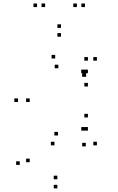

<svg xmlns="http://www.w3.org/2000/svg" viewBox="-20 -828 660 1070"><path d="M283.5 -18V-38H263.5V-18ZM453 -100V-120H433V-100ZM470 -100V-120H450V-100ZM470 -173.5V-193.5H450V-173.5ZM303 -73V-93H283V-73ZM145.5 -259.5V-279.5H125.5V-259.5ZM305 -447.5V-467.5H285V-447.5ZM470 -346V-366H450V-346ZM470 -420V-440H450V-420ZM452.5 -420V-440H432.5V-420ZM287.5 -502V-522H267.5V-502ZM80 -259.5V-279.5H60V-259.5ZM520 -490V-510H500V-490ZM470 -490V-510H450V-490ZM460 -400V-420H440V-400ZM458 -400V-420H438V-400ZM458 -12V-32H438V-12ZM299.5 171V151H279.5V171ZM145.5 76V56H125.5V76ZM90 91V71H70V91ZM299.5 222V202H279.5V222ZM520 -18V-38H500V-18ZM320 -623.5V-643.5H300V-623.5ZM453.5 -788.5V-808.5H433.5V-788.5ZM408.5 -788.5V-808.5H388.5V-788.5ZM320 -672.5V-692.5H300V-672.5ZM231.5 -788.5V-808.5H211.5V-788.5ZM186.5 -788.5V-808.5H166.5V-788.5Z"/></svg>

Font: Monaspace Neon Dots Var
Style: Regular
Weight: 400
Designer: Riley Cran and the Lettermatic Team
Version: Version 1.100 (Monaspace Neon Dots)